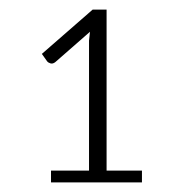

<svg xmlns="http://www.w3.org/2000/svg" viewBox="-20 -829 374 399"><path d="M67 -450ZM86 -474.5H165V-744.5L167 -763L95 -700Q90 -696 85.2 -697.2Q80.5 -698.5 78 -701.5L67 -717L172.5 -809H201.5V-474.5H275V-450H86Z"/></svg>

Font: Lato Light
Style: Regular
Weight: 300
Designer: Lukasz Dziedzic
Foundry: tyPoland Lukasz Dziedzic
Version: Version 2.007; 2014-02-27